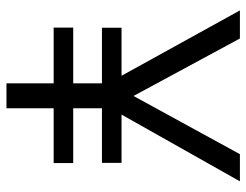

<svg xmlns="http://www.w3.org/2000/svg" viewBox="-104 -658 762 594"><g transform="rotate(90 277.0 -361.0)"><path d="M237.8 0V-146H65.4V-206.5H237.8V-295.4H65.9V-356H214.4L12.2 -722.2H99.1L276.9 -393.1L457 -722.2H541L334.5 -356H483.9V-295.4H314.9V-206.5H484.4V-146H314.9V0Z"/></g></svg>

Font: Oxygen
Style: Normal
Weight: 400
Designer: Vernon Adams
Foundry: Vernon Adams
Version: Version Release 0.2.2 webfont; ttfautohint (v0.8.52-bc40) -l